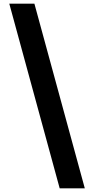

<svg xmlns="http://www.w3.org/2000/svg" viewBox="-20 -819 517 1055"><path d="M169 -799 446 216H308L31 -799Z"/></svg>

Font: Noto Sans Sinhala ExtraBold
Style: Regular
Weight: 800
Designer: Jelle Bosma - Monotype Design Team
Foundry: Monotype Imaging Inc.
Version: Version 2.006; ttfautohint (v1.8.4.7-5d5b)